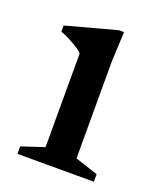

<svg xmlns="http://www.w3.org/2000/svg" viewBox="-94 -516 480 577"><g transform="rotate(20 145.5 -227.0)"><path d="M205 -453.5 200.5 -359V-48L273.5 -24V0H29V-24L101.5 -48V-347.5Q96 -354 84 -361.8Q72 -369.5 57.2 -377.2Q42.5 -385 27.5 -390.5V-410L188 -453.5Z"/></g></svg>

Font: Newsreader 16pt Medium
Style: Regular
Weight: 500
Designer: Hugues Gentile
Foundry: Production Type
Version: Version 1.003